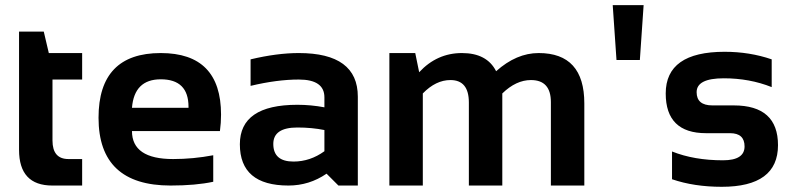

<svg xmlns="http://www.w3.org/2000/svg" viewBox="-20 -718 3060 743"><path d="M53.7 -595.7H149.4L168.9 -512.7H297.9V-410.2H183.1V-174.3Q183.1 -102.5 245.1 -102.5H297.9V0H182.6Q53.7 0 53.7 -138.2Z M602.1 -512.7Q835.4 -512.7 835.4 -274.4Q835.4 -242.7 831.1 -210.9H490.7Q490.7 -102.5 649.9 -102.5Q727.5 -102.5 805.2 -117.2V-14.6Q737.3 0 640.1 0Q361.3 0 361.3 -262.2Q361.3 -512.7 602.1 -512.7ZM490.7 -300.8H709.5V-304.7Q709.5 -411.1 602.1 -411.1Q499.5 -411.1 490.7 -300.8Z M908.2 -159.7Q908.2 -312.5 1130.9 -312.5Q1183.1 -312.5 1235.4 -302.7V-341.3Q1235.4 -410.2 1136.2 -410.2Q1052.2 -410.2 949.7 -385.7V-488.3Q1052.2 -512.7 1136.2 -512.7Q1364.7 -512.7 1364.7 -343.8V0H1289.6L1243.7 -45.9Q1176.8 0 1096.2 0Q908.2 0 908.2 -159.7ZM1130.9 -224.6Q1037.6 -224.6 1037.6 -161.1Q1037.6 -92.8 1115.7 -92.8Q1180.2 -92.8 1235.4 -132.8V-214.8Q1186.5 -224.6 1130.9 -224.6Z M1486.8 0V-512.7H1586.9L1602.1 -438.5Q1670.9 -512.7 1767.6 -512.7Q1864.3 -512.7 1899.9 -442.4Q1978.5 -512.7 2064.5 -512.7Q2241.2 -512.7 2241.2 -317.9V0H2111.8V-322.8Q2111.8 -408.2 2034.7 -408.2Q1977.1 -408.2 1923.8 -356.4V0H1794.4V-321.3Q1794.4 -408.2 1723.1 -408.2Q1666.5 -408.2 1616.2 -356.4V0Z M2470.7 -698.2 2456.1 -485.8H2365.7L2351.1 -698.2Z M2580.6 -24.4V-131.8Q2666 -97.7 2777.8 -97.7Q2861.3 -97.7 2861.3 -151.4Q2861.3 -202.6 2805.2 -202.6H2712.4Q2556.2 -202.6 2556.2 -356.4Q2556.2 -517.6 2784.2 -517.6Q2880.9 -517.6 2966.3 -488.3V-380.9Q2880.9 -415 2780.8 -415Q2675.8 -415 2675.8 -361.3Q2675.8 -310.1 2736.8 -310.1H2819.8Q2990.7 -310.1 2990.7 -156.2Q2990.7 4.9 2772.9 4.9Q2666 4.9 2580.6 -24.4Z"/></svg>

Font: SansationBold
Style: Bold
Weight: 700
Designer: Bernd Montag
Version: Version 1.301